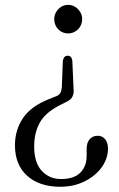

<svg xmlns="http://www.w3.org/2000/svg" viewBox="-20 -602 476 770"><path d="M275 -247 270 -359Q268.5 -368.5 264 -373.5Q259.5 -378.5 251.5 -378.5Q243.5 -378.5 239 -373.8Q234.5 -369 232 -358.5L228 -252Q226.5 -237 221.8 -228.8Q217 -220.5 205 -216L177.5 -205Q104 -176 72 -128.2Q40 -80.5 40 -19Q40 59 89 103Q138 147 222 147Q275.5 147 319 125.5Q362.5 104 387.8 69Q413 34 413 -6.5Q413 -29.5 401.8 -43.5Q390.5 -57.5 372 -57.5Q351.5 -57.5 339.5 -43.5Q327.5 -29.5 327.5 -5V23.5Q327.5 64 302.5 90Q277.5 116 224.5 116Q178 116 147.5 83.2Q117 50.5 117 -14.5Q117 -69 139.2 -109.5Q161.5 -150 218.5 -179.5L248.5 -194.5Q265 -202.5 271 -215.5Q277 -228.5 275 -247ZM253.5 -582.5Q269 -582.5 281.5 -574.5Q294 -566.5 301.8 -553.5Q309.5 -540.5 309.5 -525.5Q309.5 -509 301.8 -496Q294 -483 281.2 -475.5Q268.5 -468 253.5 -468Q237.5 -468 225 -475.5Q212.5 -483 205 -496Q197.5 -509 197.5 -525.5Q197.5 -540.5 205 -553.5Q212.5 -566.5 225 -574.5Q237.5 -582.5 253.5 -582.5Z"/></svg>

Font: Fraunces 48pt Soft Wonky Light
Style: Regular
Weight: 300
Version: Version 1.000;[b76b70a41]